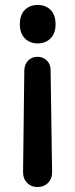

<svg xmlns="http://www.w3.org/2000/svg" viewBox="-20 -545 304 774"><path d="M131 -316Q154 -316 169 -301Q184 -286 184 -262L190 150Q190 176 173.5 192.5Q157 209 131 209Q106 209 89.5 192.5Q73 176 73 150L78 -262Q79 -286 93.5 -301Q108 -316 131 -316ZM132 -525Q164 -525 184 -505Q204 -485 204 -447Q204 -411 184 -390.5Q164 -370 132 -370Q100 -370 80 -390.5Q60 -411 60 -447Q60 -485 80 -505Q100 -525 132 -525Z"/></svg>

Font: National Park SemiBold
Style: Regular
Weight: 600
Designer: Andrea Herstowski, Ben Hoepner
Version: Version 1.009